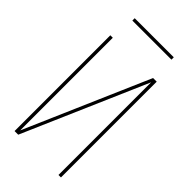

<svg xmlns="http://www.w3.org/2000/svg" viewBox="-271 -968 1042 1042"><g transform="rotate(45 250.0 -447.0)"><path d="M72 0V-735H91V-24L400 -735H428V0H409V-711L100 0ZM100 -876V-894H400V-876Z"/></g></svg>

Font: Iosevka SS04 Thin
Style: Regular
Weight: 100
Monospace: yes
Designer: Belleve Invis
Foundry: Belleve Invis
Version: Version 19.0.0; ttfautohint (v1.8.4)